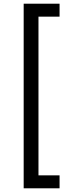

<svg xmlns="http://www.w3.org/2000/svg" viewBox="-20 -852 396 1038"><path d="M108 -832H302V-762H188V96H302V166H108Z"/></svg>

Font: Noto Sans Devanagari
Style: Regular
Weight: 400
Designer: Jelle Bosma - Monotype Design Team
Foundry: Monotype Imaging Inc.
Version: Version 2.003